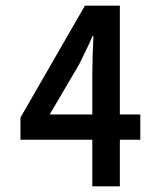

<svg xmlns="http://www.w3.org/2000/svg" viewBox="-20 -656 562 676"><path d="M155 -253 259 -430C275 -464 292 -496 306 -529H309C307 -492 305 -434 305 -397V-253ZM474 -253H402V-636H279L52 -242V-164H305V0H402V-164H474Z"/></svg>

Font: Falling Sky
Style: Condensed
Weight: 400
Designer: Paul D. Hunt
Foundry: Adobe Systems Incorporated
Version: Version 1.02